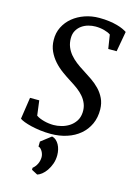

<svg xmlns="http://www.w3.org/2000/svg" viewBox="-148 -828 826 1177"><g transform="rotate(15 264.5 -240.0)"><path d="M238.8 24.4Q253.9 27.8 265.1 37.8Q276.4 47.9 283.9 61.8Q291.5 75.7 295.4 92.8Q299.3 109.9 299.3 127Q299.3 156.7 290.3 182.1Q281.2 207.5 267.8 226.8Q254.4 246.1 239 258.1Q223.6 270 210.9 273.4L172.9 253.4V240.7Q189.9 227.1 199.7 206.8Q209.5 186.5 209.5 163.1Q209.5 154.8 206.8 145.3Q204.1 135.7 199.2 127.4Q194.3 119.1 188 113Q181.6 106.9 174.3 105.5L174.8 73.7ZM46.9 -169.4H105.5L117.7 -75.2Q127.4 -68.4 140.6 -63Q153.8 -57.6 168.5 -53.7Q183.1 -49.8 198.5 -47.9Q213.9 -45.9 228.5 -45.9Q252 -45.9 278.1 -52.5Q304.2 -59.1 326.7 -73.5Q349.1 -87.9 364.5 -110.8Q379.9 -133.8 381.8 -166.5Q383.3 -195.8 374 -219.7Q364.7 -243.7 348.1 -263.4Q331.5 -283.2 309.1 -300Q286.6 -316.9 261.2 -332.5Q231.4 -351.1 201.9 -372.6Q172.4 -394 148.9 -420.4Q125.5 -446.8 110.6 -478.8Q95.7 -510.7 95.2 -550.3Q94.2 -595.2 113 -632.6Q131.8 -669.9 164.3 -696.5Q196.8 -723.1 239.7 -738Q282.7 -752.9 330.6 -752.9Q365.7 -752.9 394 -749Q422.4 -745.1 444.6 -739Q466.8 -732.9 482.7 -725.6Q498.5 -718.3 508.8 -711.4L485.8 -583H432.6L418.9 -670.9Q404.3 -681.6 377.9 -688.7Q351.6 -695.8 322.3 -695.8Q300.3 -695.8 277.6 -689.7Q254.9 -683.6 236.1 -670.4Q217.3 -657.2 205.6 -636.7Q193.8 -616.2 193.8 -587.9Q193.8 -557.6 203.6 -533.2Q213.4 -508.8 230.5 -488.3Q247.6 -467.8 270.5 -450Q293.5 -432.1 319.8 -416Q349.1 -397.5 377.7 -377.9Q406.2 -358.4 429 -334.5Q451.7 -310.5 465.8 -281Q480 -251.5 481 -212.9Q481.9 -160.6 462.9 -119.1Q443.8 -77.6 409.4 -48.6Q375 -19.5 327.9 -4.2Q280.8 11.2 225.6 11.2Q191.4 11.2 159.4 7.1Q127.4 2.9 100.8 -3.4Q74.2 -9.8 54.7 -17.3Q35.2 -24.9 26.4 -31.7Z"/></g></svg>

Font: Merriweather
Style: Italic
Weight: 400
Italic angle: -7°
Designer: Eben Sorkin ( eben@eyebytes.com )
Foundry: Eben Sorkin ( eben@eyebytes.com )
Version: Version 1.005; ttfautohint (v0.97) -l 13 -r 13 -G 200 -x 24 